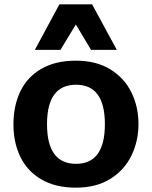

<svg xmlns="http://www.w3.org/2000/svg" viewBox="-20 -853 700 886"><path d="M42 0ZM42 -279Q42 -365 74 -431.5Q106 -498 171 -535.5Q236 -573 330 -573Q424 -573 489 -533Q554 -493 586.5 -426.5Q619 -360 619 -281Q619 -202 586.5 -135Q554 -68 489 -27.5Q424 13 330 13Q236 13 171 -25Q106 -63 74 -129Q42 -195 42 -279ZM464 -280Q464 -462 331 -462Q197 -462 197 -280Q197 -97 331 -97Q464 -97 464 -280ZM400 -623 330 -740 259 -623H141L254 -833H405L519 -623Z"/></svg>

Font: Martel Sans ExtraBold
Style: Regular
Weight: 800
Designer: Dan Reynolds and Mathieu Réguer
Foundry: Dan Reynolds and Mathieu Réguer
Version: Version 1.002; ttfautohint (v1.1) -l 5 -r 5 -G 72 -x 0 -D la